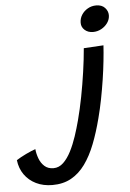

<svg xmlns="http://www.w3.org/2000/svg" viewBox="-305 -733 691 1017"><g transform="rotate(-5 40.5 -224.0)"><path d="M205.4 -92.2Q186.4 -18.2 162.6 42.8Q138.8 103.9 106.9 147.9Q75.1 191.9 32.4 215.7Q-10.3 239.4 -67.4 239.4Q-116.2 239.4 -154.3 220.8Q-192.4 202.2 -215.8 168.9Q-239.2 135.6 -244.2 91.7Q-221.5 77.2 -192 63.1Q-162.6 49.1 -141.7 42Q-139.5 66.7 -130.1 91.9Q-120.8 117.2 -102.2 134.1Q-83.6 151 -54.2 151Q-25.1 151 -1.9 128.9Q21.2 106.8 39.5 70.9Q57.8 34.9 71.8 -7.3Q85.8 -49.6 96.4 -90.1Q111.5 -147.1 124.1 -212.1Q136.7 -277.1 146.1 -343Q155.6 -409 160.6 -468.2L265.7 -474.3Q263.5 -437.7 258.5 -391.3Q253.6 -344.9 245.8 -293.8Q238 -242.6 227.9 -191Q217.8 -139.4 205.4 -92.2ZM245.1 -688.2Q275.4 -688.2 291.8 -670.5Q308.1 -652.8 308.1 -631Q308.1 -609.4 295.2 -590.7Q282.3 -572.1 261.6 -560.7Q240.9 -549.4 217.4 -549.4Q190.6 -549.4 173.1 -564.9Q155.7 -580.4 155.7 -603.1Q155.7 -626.5 167.9 -645.7Q180.1 -664.9 200.5 -676.5Q220.8 -688.2 245.1 -688.2Z"/></g></svg>

Font: Grandstander Thin
Style: Italic
Weight: 100
Italic angle: -15°
Designer: Tyler Finck
Foundry: Etcetera Type Co
Version: Version 1.200